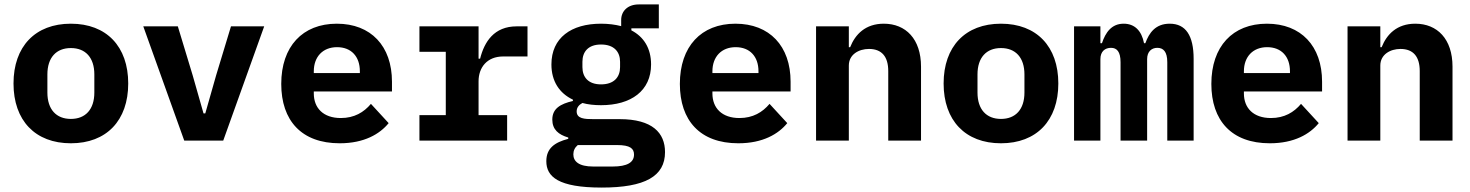

<svg xmlns="http://www.w3.org/2000/svg" viewBox="-20 -635 6640 867"><path d="M300 12C461 12 559 -91 559 -258C559 -425 461 -528 300 -528C139 -528 41 -425 41 -258C41 -91 139 12 300 12ZM300 -98C234 -98 194 -141 194 -217V-299C194 -375 234 -418 300 -418C366 -418 406 -375 406 -299V-217C406 -141 366 -98 300 -98Z M988 0 1173 -516H1023L956 -295L907 -123H899L850 -295L783 -516H627L812 0Z M1514 12C1625 12 1695 -30 1735 -79L1655 -166C1623 -128 1580 -102 1519 -102C1440 -102 1397 -147 1397 -213V-222H1750V-266C1750 -427 1655 -528 1501 -528C1346 -528 1250 -425 1250 -256C1250 -91 1341 12 1514 12ZM1502 -422C1566 -422 1605 -380 1605 -313V-305H1397V-313C1397 -379 1438 -422 1502 -422Z M1874 0H2270V-115H2141V-268C2141 -330 2179 -380 2252 -380H2362V-516H2313C2211 -516 2167 -446 2148 -370H2141V-516H1874V-401H1993V-115H1874Z M2983 52C2983 -35 2926 -97 2778 -97H2660C2619 -97 2584 -99 2584 -132C2584 -150 2595 -162 2610 -170C2635 -163 2664 -160 2694 -160C2830 -160 2920 -225 2920 -344C2920 -417 2887 -469 2831 -498V-507H2955V-615H2864C2815 -615 2785 -585 2785 -545V-517C2758 -524 2727 -528 2694 -528C2559 -528 2470 -464 2470 -344C2470 -268 2506 -214 2567 -185V-179C2511 -166 2474 -145 2474 -95C2474 -50 2502 -27 2546 -14V-8C2484 8 2447 35 2447 93C2447 163 2501 212 2697 212C2893 212 2983 161 2983 52ZM2843 63C2843 98 2813 117 2746 117H2659C2594 117 2569 94 2569 62C2569 45 2576 31 2589 20H2766C2826 20 2843 36 2843 63ZM2694 -254C2636 -254 2610 -287 2610 -332V-356C2610 -401 2636 -434 2694 -434C2753 -434 2780 -401 2780 -356V-332C2780 -287 2753 -254 2694 -254Z M3314 12C3425 12 3495 -30 3535 -79L3455 -166C3423 -128 3380 -102 3319 -102C3240 -102 3197 -147 3197 -213V-222H3550V-266C3550 -427 3455 -528 3301 -528C3146 -528 3050 -425 3050 -256C3050 -91 3141 12 3314 12ZM3302 -422C3366 -422 3405 -380 3405 -313V-305H3197V-313C3197 -379 3238 -422 3302 -422Z M3813 0V-339C3813 -389 3858 -414 3904 -414C3962 -414 3991 -379 3991 -314V0H4139V-334C4139 -459 4070 -528 3971 -528C3888 -528 3842 -480 3819 -422H3813V-516H3665V0Z M4500 12C4661 12 4759 -91 4759 -258C4759 -425 4661 -528 4500 -528C4339 -528 4241 -425 4241 -258C4241 -91 4339 12 4500 12ZM4500 -98C4434 -98 4394 -141 4394 -217V-299C4394 -375 4434 -418 4500 -418C4566 -418 4606 -375 4606 -299V-217C4606 -141 4566 -98 4500 -98Z M4949 0V-368C4949 -403 4970 -419 4997 -419C5023 -419 5040 -402 5040 -354V0H5160V-368C5160 -403 5181 -419 5206 -419C5233 -419 5251 -402 5251 -354V0H5370V-369C5370 -475 5334 -528 5262 -528C5198 -528 5169 -487 5152 -440H5146C5135 -497 5103 -528 5054 -528C4999 -528 4972 -488 4956 -440H4949V-516H4830V0Z M5714 12C5825 12 5895 -30 5935 -79L5855 -166C5823 -128 5780 -102 5719 -102C5640 -102 5597 -147 5597 -213V-222H5950V-266C5950 -427 5855 -528 5701 -528C5546 -528 5450 -425 5450 -256C5450 -91 5541 12 5714 12ZM5702 -422C5766 -422 5805 -380 5805 -313V-305H5597V-313C5597 -379 5638 -422 5702 -422Z M6213 0V-339C6213 -389 6258 -414 6304 -414C6362 -414 6391 -379 6391 -314V0H6539V-334C6539 -459 6470 -528 6371 -528C6288 -528 6242 -480 6219 -422H6213V-516H6065V0Z"/></svg>

Font: IBM Plex Mono
Style: Bold
Weight: 700
Monospace: yes
Designer: Mike Abbink, Paul van der Laan, Pieter van Rosmalen
Foundry: Bold Monday
Version: Version 2.004